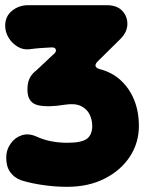

<svg xmlns="http://www.w3.org/2000/svg" viewBox="-20 -632 556 741"><path d="M240 89Q194 89 148 82.5Q102 76 62 64Q35 54 19.5 32.5Q4 11 4 -24Q4 -53 20.5 -77Q37 -101 64 -110Q91 -119 123 -104Q147 -93 176.5 -87Q206 -81 240 -81Q295 -81 315.5 -96.5Q336 -112 336 -146Q336 -169 326 -190Q316 -211 293 -222.5Q270 -234 231 -228Q165 -217 126.5 -226Q88 -235 86 -281Q85 -308 93 -327Q101 -346 121 -361L186 -422Q198 -431 195.5 -440.5Q193 -450 178 -449Q157 -448 136.5 -446.5Q116 -445 94 -442Q70 -439 48.5 -451.5Q27 -464 13.5 -486Q0 -508 0 -533Q0 -569 26.5 -590.5Q53 -612 89 -612H392Q432 -612 452.5 -589.5Q473 -567 471.5 -536Q470 -505 441 -478L357 -395Q348 -386 348.5 -378.5Q349 -371 362 -366Q411 -354 445 -323Q479 -292 497.5 -247Q516 -202 516 -146Q516 -81 481.5 -28Q447 25 384.5 57Q322 89 240 89Z"/></svg>

Font: Winky Sans ExtraBold
Style: Regular
Weight: 800
Designer: Simon Atzbach
Foundry: typofactur
Version: Version 1.205